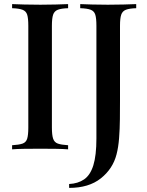

<svg xmlns="http://www.w3.org/2000/svg" viewBox="-20 -728 717 936"><path d="M312 -708V-688Q279 -687 262 -680.5Q245 -674 239 -656.5Q233 -639 233 -602V-106Q233 -70 239 -52Q245 -34 262 -28Q279 -22 312 -20V0Q288 -2 251.5 -2.5Q215 -3 177 -3Q135 -3 98.5 -2.5Q62 -2 39 0V-20Q73 -22 90 -28Q107 -34 112.5 -52Q118 -70 118 -106V-602Q118 -639 112.5 -656.5Q107 -674 89.5 -680.5Q72 -687 39 -688V-708Q62 -707 98.5 -706Q135 -705 177 -705Q215 -705 251.5 -706Q288 -707 312 -708ZM317 188V169Q360 167 390 146.5Q420 126 435 78Q450 30 450 -53V-602Q450 -639 444.5 -656.5Q439 -674 422 -680.5Q405 -687 371 -688V-708Q394 -707 430 -706Q466 -705 506 -705Q545 -705 582.5 -706Q620 -707 644 -708V-688Q611 -687 594 -680.5Q577 -674 571 -656.5Q565 -639 565 -602V-236Q565 -195 564.5 -147Q564 -99 560.5 -54Q557 -9 548 25Q530 95 471.5 141.5Q413 188 317 188Z"/></svg>

Font: Playfair Display Medium
Style: Regular
Weight: 500
Designer: Claus Eggers Sørensen
Foundry: Claus Eggers Sørensen
Version: Version 1.203